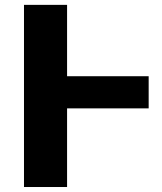

<svg xmlns="http://www.w3.org/2000/svg" viewBox="-20 -750 651 770"><path d="M76.2 0V-730.5H249V-444.3H576.2V-315.4H249V0Z"/></svg>

Font: GenEi M Gothic v2 Heavy
Style: Regular
Weight: 800
Version: Version 2.0